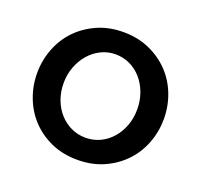

<svg xmlns="http://www.w3.org/2000/svg" viewBox="-100 -644 802 766"><g transform="rotate(20 301.0 -261.0)"><path d="M301 10Q239 10 189.5 -12Q140 -34 105 -71Q70 -108 51 -157.5Q32 -207 32 -261Q32 -315 51 -364.5Q70 -414 105.5 -451Q141 -488 190.5 -510Q240 -532 301 -532Q362 -532 411.5 -510Q461 -488 496.5 -451Q532 -414 551 -364.5Q570 -315 570 -261Q570 -207 551 -157.5Q532 -108 496.5 -71Q461 -34 411.5 -12Q362 10 301 10ZM145 -260Q145 -222 157 -190Q169 -158 190 -134.5Q211 -111 239.5 -97.5Q268 -84 301 -84Q334 -84 362.5 -97.5Q391 -111 412 -135Q433 -159 445 -191Q457 -223 457 -261Q457 -298 445 -330.5Q433 -363 412 -387Q391 -411 362.5 -424.5Q334 -438 301 -438Q269 -438 240.5 -424Q212 -410 191 -386Q170 -362 157.5 -329.5Q145 -297 145 -260Z"/></g></svg>

Font: IngvarSans
Style: Regular
Weight: 600
Version: Version 3.000